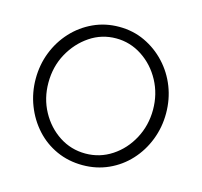

<svg xmlns="http://www.w3.org/2000/svg" viewBox="-84 -621 760 723"><g transform="rotate(15 296.0 -259.5)"><path d="M296 10Q241 10 194.5 -11Q148 -32 114 -69.5Q80 -107 61 -156Q42 -205 42 -259Q42 -314 61 -362.5Q80 -411 114.5 -448.5Q149 -486 195.5 -507.5Q242 -529 296 -529Q350 -529 396 -507.5Q442 -486 477 -448.5Q512 -411 531 -362.5Q550 -314 550 -259Q550 -205 531 -156Q512 -107 477.5 -69.5Q443 -32 396.5 -11Q350 10 296 10ZM92 -257Q92 -196 119.5 -145.5Q147 -95 193 -65Q239 -35 295 -35Q351 -35 397.5 -65.5Q444 -96 471.5 -147.5Q499 -199 499 -260Q499 -321 471.5 -372Q444 -423 397.5 -453.5Q351 -484 296 -484Q240 -484 194 -453Q148 -422 120 -371Q92 -320 92 -257Z"/></g></svg>

Font: Raleway Thin Light
Style: Regular
Weight: 300
Version: Version 4.026